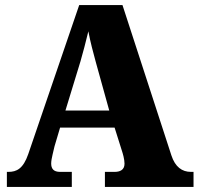

<svg xmlns="http://www.w3.org/2000/svg" viewBox="-20 -734 780 754"><path d="M7 0H262V-59H216C190 -59 181 -72 181 -92C181 -111 191 -143 194 -159L216 -233H430L459 -141C462 -132 469 -109 469 -91C469 -66 450 -59 430 -59H392V0H740V-59H730C695 -59 668 -78 653 -124L461 -714H291L91 -129C71 -71 45 -59 13 -59H7ZM237 -300 296 -493C306 -528 317 -569 327 -611C335 -568 346 -528 356 -491L409 -300Z"/></svg>

Font: Noto Serif Sinhala SemiCondensed Black
Style: Regular
Weight: 900
Width: 4
Designer: Jelle Bosma - Monotype Design Team
Foundry: Monotype Imaging Inc.
Version: Version 2.007